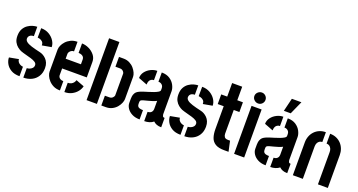

<svg xmlns="http://www.w3.org/2000/svg" viewBox="-45 -1424 3876 2079"><g transform="rotate(20 1893.5 -384.5)"><path d="M241 5V-104Q256 -104 273 -110.5Q290 -117 302.5 -130.5Q315 -144 315 -164Q315 -185 295 -198Q275 -211 245 -220Q215 -229 181.5 -237.5Q148 -246 121 -256Q100 -265 78 -282.5Q56 -300 41 -328Q26 -356 26 -398Q26 -446 43.5 -478Q61 -510 88.5 -529Q116 -548 144.5 -556Q173 -564 195 -564V-456Q172 -456 158 -448Q144 -440 138.5 -428.5Q133 -417 133 -406Q133 -386 152 -370.5Q171 -355 211.5 -342Q252 -329 315 -315Q334 -311 353 -300.5Q372 -290 389 -273Q406 -256 416.5 -231Q427 -206 427 -171Q427 -116 402 -76Q377 -36 334.5 -15.5Q292 5 241 5ZM197 5Q136 5 97 -18.5Q58 -42 39 -77Q20 -112 20 -147L128 -167Q128 -149 138.5 -135Q149 -121 165 -113Q181 -105 197 -104ZM310 -391Q310 -419 295.5 -432.5Q281 -446 264 -451Q247 -456 239 -456L240 -564Q293 -564 332.5 -540.5Q372 -517 394.5 -481.5Q417 -446 417 -410Z M661 0Q617 0 584.5 -16Q552 -32 530 -56.5Q508 -81 497 -107Q486 -133 486 -152V-409Q486 -429 497 -454.5Q508 -480 530 -504Q552 -528 584.5 -544Q617 -560 660 -560V-450Q642 -450 629.5 -442Q617 -434 609.5 -422.5Q602 -411 602 -401V-344H778V-400Q778 -418 768 -429.5Q758 -441 743 -446Q728 -451 712 -451V-560Q752 -560 792 -541Q832 -522 859 -488.5Q886 -455 886 -410V-232H602V-152Q602 -143 608 -132.5Q614 -122 627.5 -114.5Q641 -107 661 -107ZM712 0V-107Q736 -107 752 -115.5Q768 -124 778 -137.5Q788 -151 792 -166L887 -130Q880 -98 856.5 -68Q833 -38 796 -19Q759 0 712 0Z M1138 0V-113H1190Q1208 -113 1219 -121Q1230 -129 1236 -139Q1242 -149 1242 -154V-405Q1242 -411 1236.5 -421Q1231 -431 1219.5 -439Q1208 -447 1191 -447H1138V-560H1190Q1230 -560 1261 -544Q1292 -528 1312.5 -504Q1333 -480 1344 -455Q1355 -430 1355 -409V-152Q1355 -134 1345 -108.5Q1335 -83 1314.5 -58Q1294 -33 1262.5 -16.5Q1231 0 1190 0ZM968 0V-713H1087V0Z M1579 0Q1527 0 1489.5 -19.5Q1452 -39 1432.5 -69Q1413 -99 1413 -130V-180Q1413 -191 1415.5 -208.5Q1418 -226 1429 -245Q1440 -264 1466 -277Q1482 -286 1509.5 -295Q1537 -304 1567.5 -313Q1598 -322 1625.5 -332.5Q1653 -343 1671 -354Q1689 -365 1689 -378V-399Q1689 -416 1681.5 -428Q1674 -440 1661.5 -447Q1649 -454 1631 -454V-560Q1688 -560 1725.5 -535Q1763 -510 1781.5 -473.5Q1800 -437 1800 -406V-140Q1800 -134 1804.5 -121Q1809 -108 1828 -108V0Q1796 0 1773.5 -9Q1751 -18 1736 -33Q1717 -17 1690 -8.5Q1663 0 1632 0V-107Q1651 -107 1663.5 -114Q1676 -121 1682.5 -133.5Q1689 -146 1689 -160V-254Q1671 -244 1646.5 -236Q1622 -228 1596.5 -221.5Q1571 -215 1551 -209.5Q1531 -204 1523 -199Q1511 -192 1511 -173V-154Q1511 -138 1517.5 -127.5Q1524 -117 1539.5 -112Q1555 -107 1579 -107ZM1521 -381 1420 -420Q1420 -460 1444 -491.5Q1468 -523 1505 -541.5Q1542 -560 1580 -560V-453Q1563 -453 1549.5 -445Q1536 -437 1528.5 -421Q1521 -405 1521 -381Z M2096 5V-104Q2111 -104 2128 -110.5Q2145 -117 2157.5 -130.5Q2170 -144 2170 -164Q2170 -185 2150 -198Q2130 -211 2100 -220Q2070 -229 2036.5 -237.5Q2003 -246 1976 -256Q1955 -265 1933 -282.5Q1911 -300 1896 -328Q1881 -356 1881 -398Q1881 -446 1898.5 -478Q1916 -510 1943.5 -529Q1971 -548 1999.5 -556Q2028 -564 2050 -564V-456Q2027 -456 2013 -448Q1999 -440 1993.5 -428.5Q1988 -417 1988 -406Q1988 -386 2007 -370.5Q2026 -355 2066.5 -342Q2107 -329 2170 -315Q2189 -311 2208 -300.5Q2227 -290 2244 -273Q2261 -256 2271.5 -231Q2282 -206 2282 -171Q2282 -116 2257 -76Q2232 -36 2189.5 -15.5Q2147 5 2096 5ZM2052 5Q1991 5 1952 -18.5Q1913 -42 1894 -77Q1875 -112 1875 -147L1983 -167Q1983 -149 1993.5 -135Q2004 -121 2020 -113Q2036 -105 2052 -104ZM2165 -391Q2165 -419 2150.5 -432.5Q2136 -446 2119 -451Q2102 -456 2094 -456L2095 -564Q2148 -564 2187.5 -540.5Q2227 -517 2249.5 -481.5Q2272 -446 2272 -410Z M2553 0Q2487 0 2450.5 -22.5Q2414 -45 2400 -86Q2386 -127 2386 -182V-446H2317V-557H2386V-713H2502V-557H2567V-445H2502V-172Q2502 -152 2512.5 -135.5Q2523 -119 2555 -119H2578L2604 0Z M2668 0V-553H2784V0ZM2725 -601Q2699 -601 2679.5 -619.5Q2660 -638 2660 -664Q2660 -690 2679.5 -708.5Q2699 -727 2725 -727Q2751 -727 2769.5 -708.5Q2788 -690 2788 -664Q2788 -638 2769.5 -619.5Q2751 -601 2725 -601Z M3015 -622 3052 -774H3162L3094 -622ZM3031 0Q2979 0 2941.5 -19.5Q2904 -39 2884.5 -69Q2865 -99 2865 -130V-180Q2865 -191 2867.5 -208.5Q2870 -226 2881 -245Q2892 -264 2918 -277Q2934 -286 2961.5 -295Q2989 -304 3019.5 -313Q3050 -322 3077.5 -332.5Q3105 -343 3123 -354Q3141 -365 3141 -378V-399Q3141 -416 3133.5 -428Q3126 -440 3113.5 -447Q3101 -454 3083 -454V-560Q3140 -560 3177.5 -535Q3215 -510 3233.5 -473.5Q3252 -437 3252 -406V-140Q3252 -134 3256.5 -121Q3261 -108 3280 -108V0Q3248 0 3225.5 -9Q3203 -18 3188 -33Q3169 -17 3142 -8.5Q3115 0 3084 0V-107Q3103 -107 3115.5 -114Q3128 -121 3134.5 -133.5Q3141 -146 3141 -160V-254Q3123 -244 3098.5 -236Q3074 -228 3048.5 -221.5Q3023 -215 3003 -209.5Q2983 -204 2975 -199Q2963 -192 2963 -173V-154Q2963 -138 2969.5 -127.5Q2976 -117 2991.5 -112Q3007 -107 3031 -107ZM2973 -381 2872 -420Q2872 -460 2896 -491.5Q2920 -523 2957 -541.5Q2994 -560 3032 -560V-453Q3015 -453 3001.5 -445Q2988 -437 2980.5 -421Q2973 -405 2973 -381Z M3345 -379Q3345 -416 3357.5 -449Q3370 -482 3393.5 -507Q3417 -532 3449.5 -546Q3482 -560 3522 -560V-447Q3504 -447 3490 -438Q3476 -429 3468 -412Q3460 -395 3460 -373V0H3345ZM3634 -373Q3634 -393 3626.5 -410Q3619 -427 3605 -437Q3591 -447 3571 -447V-560Q3611 -560 3643.5 -546Q3676 -532 3699.5 -507Q3723 -482 3735.5 -449Q3748 -416 3748 -379V0H3634Z"/></g></svg>

Font: Stick No Bills ExtraLight
Style: Bold
Weight: 700
Version: Version 2.000